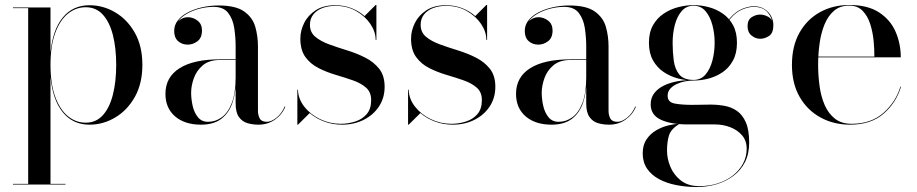

<svg xmlns="http://www.w3.org/2000/svg" viewBox="-20 -490 3676 770"><path d="M32 250V247.5H93V-457.5H32V-460H182.5V-278.5Q191 -370 231.5 -419.5Q272 -469 339 -469Q393.5 -469 442 -440.5Q490.5 -412 520.8 -358.5Q551 -305 551 -230Q551 -155 520.8 -101.2Q490.5 -47.5 442 -18.8Q393.5 10 339 10Q272 10 231.5 -40.2Q191 -90.5 182.5 -181.5V247.5H242.5V250ZM323.5 2Q365.5 2 392.5 -28Q419.5 -58 432.8 -110.5Q446 -163 446 -230Q446 -297 432.8 -349.2Q419.5 -401.5 392.5 -431.2Q365.5 -461 323.5 -461Q284.5 -461 252.5 -435.2Q220.5 -409.5 201.5 -358Q182.5 -306.5 182.5 -230Q182.5 -153.5 201.5 -101.8Q220.5 -50 252.5 -24Q284.5 2 323.5 2Z M1016.5 10Q993 10 972 3.8Q951 -2.5 938 -21Q925 -39.5 925 -75V-304.5Q925 -340.5 919.5 -377Q914 -413.5 895.2 -438Q876.5 -462.5 836.5 -462.5Q809 -462.5 781.5 -455.5Q754 -448.5 731.5 -436Q709 -423.5 695.2 -405.8Q681.5 -388 681.5 -366H679.5Q679.5 -391.5 696.2 -406.2Q713 -421 733 -421Q754.5 -421 772.2 -407.2Q790 -393.5 790 -368Q790 -338 771.8 -324.5Q753.5 -311 733 -311Q710 -311 694.2 -325Q678.5 -339 678.5 -366Q678.5 -389.5 693.2 -408.2Q708 -427 733.2 -440.2Q758.5 -453.5 790.5 -460.8Q822.5 -468 856.5 -468Q925.5 -468 959.2 -444Q993 -420 1003.8 -382.5Q1014.5 -345 1014.5 -304.5V-46Q1014.5 -28 1021.8 -14.8Q1029 -1.5 1050.5 -1.5Q1068 -1.5 1089 -18.2Q1110 -35 1122 -63.5L1124 -61.5Q1111 -30 1082.2 -10Q1053.5 10 1016.5 10ZM786 10Q721 10 682.2 -23.2Q643.5 -56.5 643.5 -113.5Q643.5 -180.5 699.8 -216.2Q756 -252 862.5 -252H971.5V-249.5H862.5Q818.5 -249.5 793.2 -228Q768 -206.5 757.2 -176Q746.5 -145.5 746.5 -118Q746.5 -93 752.5 -66Q758.5 -39 773.5 -20.2Q788.5 -1.5 814.5 -1.5Q844.5 -1.5 869.5 -19.8Q894.5 -38 909.8 -77.5Q925 -117 925 -180.5H927Q927 -123.5 913 -80.5Q899 -37.5 868 -13.8Q837 10 786 10Z M1172.5 10V-130H1175Q1176 -93 1200.8 -61.8Q1225.5 -30.5 1264.2 -12Q1303 6.5 1346 6.5Q1376 6.5 1404.2 -2.5Q1432.5 -11.5 1450.5 -32.2Q1468.5 -53 1468.5 -88.5Q1468.5 -120.5 1448 -138.5Q1427.5 -156.5 1395.2 -167.8Q1363 -179 1326.5 -189.8Q1290 -200.5 1257.8 -216.8Q1225.5 -233 1205 -261Q1184.5 -289 1184.5 -335Q1184.5 -367 1199.8 -397.8Q1215 -428.5 1246 -448.8Q1277 -469 1324 -469Q1360.5 -469 1390.5 -457Q1420.5 -445 1442 -425.5L1486.5 -470H1489.5V-330H1486.5Q1486.5 -362.5 1465.5 -393.8Q1444.5 -425 1408.2 -445.8Q1372 -466.5 1325 -466.5Q1296.5 -466.5 1273.2 -457.8Q1250 -449 1236.5 -432Q1223 -415 1223 -390.5Q1223 -360.5 1244.5 -342.5Q1266 -324.5 1300.2 -312Q1334.5 -299.5 1372.8 -287.8Q1411 -276 1445 -258.8Q1479 -241.5 1500.8 -214Q1522.5 -186.5 1522.5 -142Q1522.5 -97.5 1500 -63.2Q1477.5 -29 1438.8 -9.5Q1400 10 1351.5 10Q1314 10 1280.5 -2.5Q1247 -15 1222 -36.5L1175 10Z M1616.5 10V-130H1619Q1620 -93 1644.8 -61.8Q1669.5 -30.5 1708.2 -12Q1747 6.5 1790 6.5Q1820 6.5 1848.2 -2.5Q1876.5 -11.5 1894.5 -32.2Q1912.5 -53 1912.5 -88.5Q1912.5 -120.5 1892 -138.5Q1871.5 -156.5 1839.2 -167.8Q1807 -179 1770.5 -189.8Q1734 -200.5 1701.8 -216.8Q1669.5 -233 1649 -261Q1628.5 -289 1628.5 -335Q1628.5 -367 1643.8 -397.8Q1659 -428.5 1690 -448.8Q1721 -469 1768 -469Q1804.5 -469 1834.5 -457Q1864.5 -445 1886 -425.5L1930.5 -470H1933.5V-330H1930.5Q1930.5 -362.5 1909.5 -393.8Q1888.5 -425 1852.2 -445.8Q1816 -466.5 1769 -466.5Q1740.5 -466.5 1717.2 -457.8Q1694 -449 1680.5 -432Q1667 -415 1667 -390.5Q1667 -360.5 1688.5 -342.5Q1710 -324.5 1744.2 -312Q1778.5 -299.5 1816.8 -287.8Q1855 -276 1889 -258.8Q1923 -241.5 1944.8 -214Q1966.5 -186.5 1966.5 -142Q1966.5 -97.5 1944 -63.2Q1921.5 -29 1882.8 -9.5Q1844 10 1795.5 10Q1758 10 1724.5 -2.5Q1691 -15 1666 -36.5L1619 10Z M2422.5 10Q2399 10 2378 3.8Q2357 -2.5 2344 -21Q2331 -39.5 2331 -75V-304.5Q2331 -340.5 2325.5 -377Q2320 -413.5 2301.2 -438Q2282.5 -462.5 2242.5 -462.5Q2215 -462.5 2187.5 -455.5Q2160 -448.5 2137.5 -436Q2115 -423.5 2101.2 -405.8Q2087.5 -388 2087.5 -366H2085.5Q2085.5 -391.5 2102.2 -406.2Q2119 -421 2139 -421Q2160.5 -421 2178.2 -407.2Q2196 -393.5 2196 -368Q2196 -338 2177.8 -324.5Q2159.5 -311 2139 -311Q2116 -311 2100.2 -325Q2084.5 -339 2084.5 -366Q2084.5 -389.5 2099.2 -408.2Q2114 -427 2139.2 -440.2Q2164.5 -453.5 2196.5 -460.8Q2228.5 -468 2262.5 -468Q2331.5 -468 2365.2 -444Q2399 -420 2409.8 -382.5Q2420.5 -345 2420.5 -304.5V-46Q2420.5 -28 2427.8 -14.8Q2435 -1.5 2456.5 -1.5Q2474 -1.5 2495 -18.2Q2516 -35 2528 -63.5L2530 -61.5Q2517 -30 2488.2 -10Q2459.5 10 2422.5 10ZM2192 10Q2127 10 2088.2 -23.2Q2049.5 -56.5 2049.5 -113.5Q2049.5 -180.5 2105.8 -216.2Q2162 -252 2268.5 -252H2377.5V-249.5H2268.5Q2224.5 -249.5 2199.2 -228Q2174 -206.5 2163.2 -176Q2152.5 -145.5 2152.5 -118Q2152.5 -93 2158.5 -66Q2164.5 -39 2179.5 -20.2Q2194.5 -1.5 2220.5 -1.5Q2250.5 -1.5 2275.5 -19.8Q2300.5 -38 2315.8 -77.5Q2331 -117 2331 -180.5H2333Q2333 -123.5 2319 -80.5Q2305 -37.5 2274 -13.8Q2243 10 2192 10Z M2774 260Q2731 260 2691.8 252.2Q2652.5 244.5 2622.2 228Q2592 211.5 2574.8 186Q2557.5 160.5 2557.5 125Q2557.5 91 2573.2 68.2Q2589 45.5 2612.8 32Q2636.5 18.5 2660.8 12.8Q2685 7 2702 7H2704Q2670.5 28 2662.8 53.5Q2655 79 2655 114.5Q2655 146 2668.5 178.8Q2682 211.5 2710.8 234Q2739.5 256.5 2784.5 256.5Q2824.5 256.5 2859 245.2Q2893.5 234 2919.2 213.8Q2945 193.5 2959.8 166.2Q2974.5 139 2974.5 106.5Q2974.5 74.5 2956.2 53Q2938 31.5 2908.8 20.2Q2879.5 9 2847 9Q2836.5 9 2814.8 9Q2793 9 2771 9Q2749 9 2738 9Q2670.5 9 2630 -10Q2589.5 -29 2589.5 -71.5Q2589.5 -97 2603.2 -115.5Q2617 -134 2640.8 -146Q2664.5 -158 2695.5 -163.8Q2726.5 -169.5 2762 -169.5V-167Q2746 -167 2728 -163.8Q2710 -160.5 2694 -153Q2678 -145.5 2667.8 -134Q2657.5 -122.5 2657.5 -106Q2657.5 -80 2685.5 -74.8Q2713.5 -69.5 2754.5 -69.5Q2772 -69.5 2783.5 -69.8Q2795 -70 2805.5 -70.2Q2816 -70.5 2830 -70.5Q2858 -70.5 2885.8 -65.5Q2913.5 -60.5 2935.8 -45Q2958 -29.5 2971.2 0.8Q2984.5 31 2984.5 82Q2984.5 126.5 2967.8 159.8Q2951 193 2921.2 215.2Q2891.5 237.5 2853.8 248.8Q2816 260 2774 260ZM2761.5 -167Q2731 -167 2699.5 -175.2Q2668 -183.5 2641.5 -201.2Q2615 -219 2598.8 -248Q2582.5 -277 2582.5 -318.5Q2582.5 -360 2598.8 -388.8Q2615 -417.5 2641.5 -435.2Q2668 -453 2699.5 -461.2Q2731 -469.5 2761.5 -469.5Q2792 -469.5 2822.8 -461.2Q2853.5 -453 2879 -435.2Q2904.5 -417.5 2920 -388.8Q2935.5 -360 2935.5 -318.5Q2935.5 -277 2920 -248Q2904.5 -219 2879 -201.2Q2853.5 -183.5 2822.8 -175.2Q2792 -167 2761.5 -167ZM2761.5 -169.5Q2791 -169.5 2809.5 -191.2Q2828 -213 2837 -247.2Q2846 -281.5 2846 -318.5Q2846 -355.5 2837 -389.5Q2828 -423.5 2809.5 -445.2Q2791 -467 2761.5 -467Q2732 -467 2713.5 -445.2Q2695 -423.5 2686.2 -389.5Q2677.5 -355.5 2677.5 -318.5Q2677.5 -281.5 2682 -247.2Q2686.5 -213 2704.2 -191.2Q2722 -169.5 2761.5 -169.5ZM3028.5 -334.5Q3010 -334.5 2994 -347.5Q2978 -360.5 2978 -385Q2978 -410 2994.2 -420.8Q3010.5 -431.5 3028.5 -431.5Q3047 -431.5 3063.8 -420.8Q3080.5 -410 3080.5 -389.5H3078.5Q3078.5 -416 3059.5 -439.2Q3040.5 -462.5 3003 -462.5Q2982.5 -462.5 2957.2 -452.2Q2932 -442 2910.5 -416.8Q2889 -391.5 2879 -347H2876.5Q2886.5 -393.5 2909 -419Q2931.5 -444.5 2957.2 -454.8Q2983 -465 3003 -465Q3027.5 -465 3045.2 -454Q3063 -443 3072.2 -425.8Q3081.5 -408.5 3081.5 -389.5Q3081.5 -357.5 3064.5 -346Q3047.5 -334.5 3028.5 -334.5Z M3389 10Q3323.5 10 3270.8 -18.8Q3218 -47.5 3187 -101.2Q3156 -155 3156 -230Q3156 -305 3186.2 -358.8Q3216.5 -412.5 3268.5 -441.2Q3320.5 -470 3386 -470Q3460 -470 3505.5 -440.2Q3551 -410.5 3571.8 -362.5Q3592.5 -314.5 3592.5 -260H3223V-263H3486.5Q3487 -292 3483.5 -327Q3480 -362 3469.8 -394Q3459.5 -426 3439.2 -446.8Q3419 -467.5 3386 -467.5Q3349 -467.5 3324.8 -446.8Q3300.5 -426 3286.5 -391.5Q3272.5 -357 3266.8 -315Q3261 -273 3261 -230Q3261 -187.5 3266.8 -145.2Q3272.5 -103 3287.2 -69Q3302 -35 3328.2 -14.2Q3354.5 6.5 3395.5 6.5Q3473 6.5 3522.8 -37.2Q3572.5 -81 3591 -142.5H3593.5Q3574 -77.5 3523.2 -33.8Q3472.5 10 3389 10Z"/></svg>

Font: Bodoni Moda 72pt
Style: Regular
Weight: 400
Designer: Owen Earl
Foundry: indestructible type
Version: Version 2.005